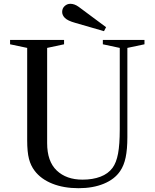

<svg xmlns="http://www.w3.org/2000/svg" viewBox="-20 -980 814 1010"><path d="M228 -227V-728L317 -747V-770H33V-747L123 -728V-242C123 -200.7 126.2 -168 132.5 -144C138.8 -120 148.7 -99.3 162 -82C184 -52.7 215 -30 255 -14C295 2 341 10 393 10C443.7 10 488 2.2 526 -13.5C564 -29.2 592.7 -51.3 612 -80C625.3 -99.3 635 -123.3 641 -152C647 -180.7 650 -216 650 -258V-728L740 -747V-770H521V-747L610 -728V-300C610 -246.7 607 -204 601 -172C595 -140 585.3 -115 572 -97C556.7 -76.3 535.5 -60.8 508.5 -50.5C481.5 -40.2 450 -35 414 -35C357.3 -35 312.2 -51 278.5 -83C244.8 -115 228 -163 228 -227ZM527 -816 538 -837 394 -944C379.3 -954.7 364.7 -960 350 -960C338.7 -960 328.7 -956 320 -948C311.3 -940 307 -929.7 307 -917C307 -905.7 311.8 -895.2 321.5 -885.5C331.2 -875.8 349 -867.3 375 -860Z"/></svg>

Font: Libre Caslon Text
Style: Regular
Weight: 400
Designer: Pablo Impallari, Rodrigo Fuenzalida
Foundry: Pablo Impallari, Rodrigo Fuenzalida
Version: Version 1.000; ttfautohint (v0.93) -l 8 -r 50 -G 200 -x 14 -